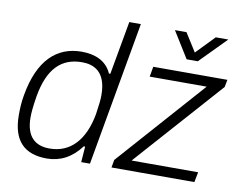

<svg xmlns="http://www.w3.org/2000/svg" viewBox="-79 -830 1190 949"><g transform="rotate(10 516.0 -355.5)"><path d="M211 12C277 12 335 -17 381 -79H388L382 0H426L554 -723H496L448 -455H441C414 -517 354 -538 290 -538C165 -538 77 -456 46 -277C39 -239 38 -206 38 -176C38 -46 99 12 211 12ZM993 -723H930L841 -631L783 -723H725L807 -591H863ZM534 0H950L960 -51H626L1016 -489L1023 -526H651L642 -475H928L541 -39ZM216 -39C144 -39 97 -77 97 -175C97 -197 99 -224 108 -281C133 -427 200 -487 301 -487C357 -487 423 -464 423 -343C423 -320 420 -295 413 -247C389 -113 320 -39 216 -39Z"/></g></svg>

Font: Archivo ExtraLight
Style: Italic
Weight: 200
Italic angle: -10°
Designer: Hector Gatti
Foundry: Omnibus-Type
Version: Version 2.001